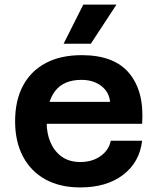

<svg xmlns="http://www.w3.org/2000/svg" viewBox="-20 -807 690 839"><path d="M331 12Q242 12 178.5 -23Q115 -58 80.5 -123Q46 -188 46 -277Q46 -368 80.5 -432.5Q115 -497 180 -531.5Q245 -566 337 -566Q480 -566 545.5 -486Q611 -406 601 -266H156V-362H461Q457 -405 422.5 -431.5Q388 -458 336 -458Q259 -458 221.5 -410Q184 -362 184 -271Q184 -223 201 -184Q218 -145 250.5 -122Q283 -99 331 -99Q383 -99 419.5 -125Q456 -151 464 -192H601Q590 -98 518 -43Q446 12 331 12ZM258 -616 344 -787H489L377 -616Z"/></svg>

Font: Azeret Mono SemiBold
Style: Regular
Weight: 600
Designer: Martin Vácha
Foundry: Displaay
Version: Version 1.002